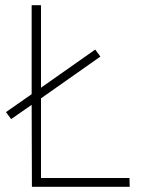

<svg xmlns="http://www.w3.org/2000/svg" viewBox="-20 -720 570 740"><path d="M3 -288 102 -357V-700H138V-382L347 -529L367 -502L138 -341V-34H479L480 0H103L102 -316L23 -261Z"/></svg>

Font: Panefresco 1wt
Style: Regular
Weight: 250
Version: Version 1.000